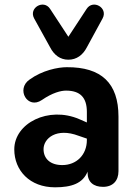

<svg xmlns="http://www.w3.org/2000/svg" viewBox="-20 -790 576 820"><path d="M215 10C286 10 334 -7 354 -57V-53C354 -12 380 8 420 8C462 8 486 -18 486 -59V-292C486 -435 413 -504 265 -503C228 -503 161 -490 106 -450C47 -409 98 -321 159 -363C204 -394 240 -403 262 -403C323 -403 351 -373 351 -312V-267L319 -281C187 -338 41 -264 41 -152C41 -62 107 10 215 10ZM272 -535C307 -535 334 -555 351 -588L418 -711C443 -757 377 -794 350 -752L272 -633L194 -752C167 -794 101 -757 126 -711L194 -588C211 -555 237 -535 272 -535ZM166 -153C166 -199 221 -246 316 -210L351 -198V-192C351 -128 306 -85 246 -85C194 -85 166 -113 166 -153Z"/></svg>

Font: SN Pro
Style: Bold
Weight: 700
Designer: Tobias Whetton
Foundry: Supernotes
Version: Version 1.003;Glyphs 3.3 (3324)